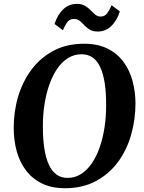

<svg xmlns="http://www.w3.org/2000/svg" viewBox="-20 -984 761 1014"><path d="M323.5 10Q252.5 10 201.2 -15.2Q150 -40.5 117 -84.2Q84 -128 68.2 -185.5Q52.5 -243 52.5 -307.5Q52 -394 75.8 -473.8Q99.5 -553.5 146.5 -616.5Q193.5 -679.5 263 -716.2Q332.5 -753 424 -753Q495.5 -753 547 -727.8Q598.5 -702.5 631.2 -658.5Q664 -614.5 679.5 -558Q695 -501.5 695.5 -439Q695.5 -351.5 672.2 -270.8Q649 -190 602 -127Q555 -64 485.2 -27Q415.5 10 323.5 10ZM336 -44.5Q376 -44.5 408.2 -65Q440.5 -85.5 465.5 -122.2Q490.5 -159 507.2 -208Q524 -257 532.5 -314.2Q541 -371.5 540.5 -433Q540.5 -495.5 533 -544.8Q525.5 -594 510 -628Q494.5 -662 470 -679.8Q445.5 -697.5 411 -697.5Q371.5 -697.5 339 -677.2Q306.5 -657 281.8 -620.5Q257 -584 240 -535.2Q223 -486.5 214.5 -430Q206 -373.5 206.5 -313Q206.5 -249.5 214.2 -199.5Q222 -149.5 237.8 -115Q253.5 -80.5 278 -62.5Q302.5 -44.5 336 -44.5ZM496 -817.5Q470 -817.5 453.8 -827.5Q437.5 -837.5 425.2 -850.8Q413 -864 400.8 -874Q388.5 -884 371 -884Q348 -884 335.2 -866.8Q322.5 -849.5 312 -824.5L268 -857.5Q283.5 -906 313.8 -934.8Q344 -963.5 386 -963.5Q412 -963.5 428.8 -953.5Q445.5 -943.5 458 -930.5Q470.5 -917.5 482.5 -907.2Q494.5 -897 511 -896.5Q533.5 -896.5 546.2 -914Q559 -931.5 569.5 -956.5L613 -923.5Q597.5 -875 567.5 -846.2Q537.5 -817.5 496 -817.5Z"/></svg>

Font: Merriweather 28pt
Style: Bold Italic
Weight: 700
Italic angle: -7.8°
Version: Version 2.101